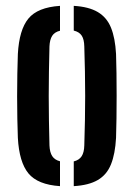

<svg xmlns="http://www.w3.org/2000/svg" viewBox="-20 -628 458 656"><path d="M41 -157Q40 -185.5 39.2 -222.5Q38.5 -259.5 38.5 -299Q38.5 -338.5 39.2 -376Q40 -413.5 41 -443.5Q45.5 -526 77 -564.5Q108.5 -603 185 -608V-523Q166.5 -518.5 158.2 -505.5Q150 -492.5 149 -469.5Q148 -425.5 147.2 -383.5Q146.5 -341.5 146.5 -300Q146.5 -258.5 147.2 -216.5Q148 -174.5 149 -131Q150 -107.5 158.5 -94.5Q167 -81.5 185 -77V8Q109 3 77.2 -35.5Q45.5 -74 41 -157ZM232 8V-76.5Q250.5 -81 259 -94.2Q267.5 -107.5 268 -131Q269.5 -175 270.2 -217Q271 -259 271 -300.5Q271 -342 270.2 -383.8Q269.5 -425.5 268 -469.5Q267.5 -493.5 259.2 -506.2Q251 -519 232 -523.5V-608Q283.5 -605 314.2 -586.8Q345 -568.5 359.2 -533.5Q373.5 -498.5 376.5 -443.5Q377.5 -414.5 378 -377.8Q378.5 -341 378.5 -301.2Q378.5 -261.5 378 -224.2Q377.5 -187 376.5 -157Q373.5 -102 359.2 -66.5Q345 -31 314.2 -13Q283.5 5 232 8Z"/></svg>

Font: Big Shoulders Stencil Display Thin
Style: Bold
Weight: 700
Version: Version 2.001